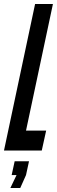

<svg xmlns="http://www.w3.org/2000/svg" viewBox="-27 -755 286 963"><path d="M-7 0H182.5L204.5 -100H103.5L238.5 -735H149ZM25 188H74.5L103.5 123L118.5 54H46.5L31.5 123H56Z"/></svg>

Font: League Gothic SemiCondensed Italic
Style: Regular
Weight: 400
Width: 4
Designer: The League of Moveable Type
Version: Version 1.600; ttfautohint (v1.8.3)